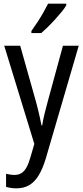

<svg xmlns="http://www.w3.org/2000/svg" viewBox="-20 -786 452 1046"><path d="M3 -537H90L176 -232Q182 -211 187 -189.5Q192 -168 197 -146.5Q202 -125 206 -103H210Q214 -130 222 -163.5Q230 -197 240 -233L323 -537H409L229 79Q213 132 191.5 168Q170 204 140.5 222Q111 240 70 240Q54 240 40.5 238Q27 236 13 232V161Q23 163 35 165Q47 167 58 167Q81 167 97 157Q113 147 125 125Q137 103 147 67L167 -2ZM341 -757Q332 -741 315.5 -721Q299 -701 279.5 -679.5Q260 -658 240.5 -639Q221 -620 205 -606H151V-617Q169 -642 185.5 -667.5Q202 -693 216.5 -718.5Q231 -744 242 -766H341Z"/></svg>

Font: Noto Sans Khmer Condensed
Style: Regular
Weight: 400
Width: 3
Designer: Danh Hong and the Monotype Design Team
Foundry: Monotype Imaging Inc.
Version: Version 2.004